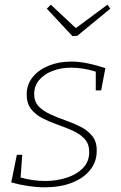

<svg xmlns="http://www.w3.org/2000/svg" viewBox="-20 -793 515 820"><path d="M171 7Q138 7 100.5 1.5Q63 -4 28 -14L52 -132H75L68 -35Q120 -20 173 -20Q221 -20 264.5 -34Q308 -48 334.5 -75.5Q361 -103 361 -143Q361 -178 342 -199Q323 -220 292.5 -234Q262 -248 227.5 -260Q193 -272 162.5 -287.5Q132 -303 113 -327Q94 -351 94 -390Q94 -432 119.5 -463.5Q145 -495 188 -512.5Q231 -530 284 -530Q318 -530 354.5 -522.5Q391 -515 430 -502L412 -407H389V-487Q361 -496 334 -500Q307 -504 284 -504Q240 -504 204 -490Q168 -476 147 -451Q126 -426 126 -392Q126 -359 145 -339Q164 -319 194.5 -305Q225 -291 259.5 -279Q294 -267 324.5 -251.5Q355 -236 374.5 -211.5Q394 -187 393 -148Q393 -102 365 -67Q337 -32 287 -12.5Q237 7 171 7ZM439 -773 451 -756 310 -640 289 -639 180 -756 197 -773 304 -673Z"/></svg>

Font: Bitter ExtraLight
Style: Italic
Weight: 200
Italic angle: -9°
Designer: Sol Matas, and Bitter project Authors
Foundry: Sol Matas
Version: Version 2.001